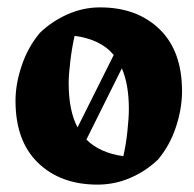

<svg xmlns="http://www.w3.org/2000/svg" viewBox="-20 -485 525 520"><path d="M473 -238Q473 -191 456.5 -141Q440 -91 408 -53Q376 -22 333.5 -3.5Q291 15 244 15Q144 15 83 -44Q22 -103 22 -212Q22 -258 39 -308Q56 -358 88 -396Q120 -427 162.5 -446Q205 -465 251 -465Q351 -465 412 -406Q473 -347 473 -238ZM182 -388Q175 -357 170.5 -320Q166 -283 166 -260Q166 -185 190 -140L288 -336Q254 -378 182 -388ZM314 -62Q321 -92 325 -129Q329 -166 329 -190Q329 -256 310 -300L214 -107Q250 -71 314 -62Z"/></svg>

Font: Rakkas
Style: Regular
Weight: 400
Designer: Zeynep Akay
Foundry: Zeynep Akay
Version: Version 2.000